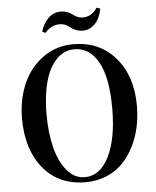

<svg xmlns="http://www.w3.org/2000/svg" viewBox="-60 -946 824 1013"><g transform="rotate(-5 352.0 -439.0)"><path d="M177.7 -356.9Q177.7 -260.7 196.8 -183.3Q215.8 -106 255.6 -57.9Q295.4 -9.8 350.6 -9.8Q432.6 -9.8 479.2 -105Q525.9 -200.2 525.9 -357.9Q525.9 -522 480.2 -604.5Q434.6 -687 353.5 -687Q325.2 -687 299.6 -675.3Q273.9 -663.6 251.5 -637.7Q229 -611.8 212.9 -574Q196.8 -536.1 187.3 -480.5Q177.7 -424.8 177.7 -356.9ZM46.9 -346.2Q46.9 -446.8 83 -529.8Q119.1 -612.8 189.2 -663.3Q259.3 -713.9 350.6 -713.9Q488.3 -713.9 572.5 -616.7Q656.7 -519.5 656.7 -361.8Q656.7 -304.2 645.3 -250Q633.8 -195.8 609.4 -147.2Q585 -98.6 550 -62.3Q515.1 -25.9 464.4 -4.4Q413.6 17.1 353.5 17.1Q210.4 17.1 128.7 -82.5Q46.9 -182.1 46.9 -346.2ZM289.6 -825.2Q241.7 -825.2 210.4 -786.1L192.9 -793.9Q203.6 -833.5 231.4 -862.3Q259.3 -891.1 299.3 -891.1Q319.3 -891.1 335.4 -884.8Q351.6 -878.4 360.8 -870.6Q370.1 -862.8 384 -856.4Q397.9 -850.1 414.1 -850.1Q459.5 -850.1 489.7 -895L508.8 -888.7Q499 -835.9 471.2 -808.3Q443.4 -780.8 408.2 -780.8Q388.2 -780.8 371.1 -787.6Q354 -794.4 344 -803Q334 -811.5 319.3 -818.4Q304.7 -825.2 289.6 -825.2Z"/></g></svg>

Font: VidalokaRegular
Style: Regular
Weight: 400
Designer: Cyreal (www.cyreal.org)
Foundry: Cyreal (www.cyreal.org)
Version: Version 1.000